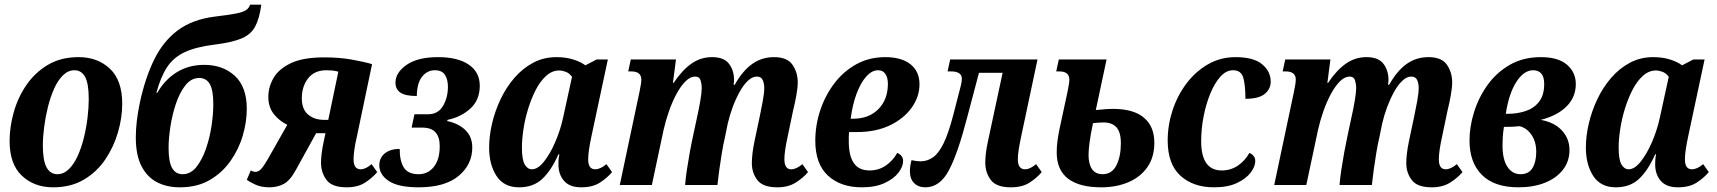

<svg xmlns="http://www.w3.org/2000/svg" viewBox="-20 -790 7332 820"><path d="M207 10Q126 10 73.5 -39.5Q21 -89 21 -188Q21 -247 38.5 -310Q56 -373 92.5 -426.5Q129 -480 184.5 -513Q240 -546 316 -546Q397 -546 449.5 -496.5Q502 -447 502 -347Q502 -288 484 -225.5Q466 -163 430 -109.5Q394 -56 338.5 -23Q283 10 207 10ZM225 -46Q252 -46 274 -67.5Q296 -89 312 -124.5Q328 -160 338.5 -203Q349 -246 354 -288.5Q359 -331 359 -367Q359 -433 343.5 -461.5Q328 -490 298 -490Q271 -490 249 -468.5Q227 -447 211 -411Q195 -375 184.5 -332.5Q174 -290 168.5 -247Q163 -204 163 -169Q163 -104 179 -75Q195 -46 225 -46Z M748 10Q693 10 651 -11.5Q609 -33 584.5 -80Q560 -127 560 -203Q560 -271 578 -355Q601 -460 639.5 -537.5Q678 -615 740 -661Q802 -707 897 -719Q955 -726 986.5 -732Q1018 -738 1031 -747Q1044 -756 1048 -770H1096Q1088 -711 1070 -677Q1052 -643 1012 -626Q972 -609 900 -600Q818 -590 769.5 -567.5Q721 -545 693.5 -503Q666 -461 648 -394H652Q684 -450 735 -481.5Q786 -513 852 -513Q932 -513 983 -466Q1034 -419 1034 -325Q1034 -270 1017 -211.5Q1000 -153 964.5 -102.5Q929 -52 875.5 -21Q822 10 748 10ZM760 -46Q794 -46 818.5 -76.5Q843 -107 859.5 -154.5Q876 -202 883.5 -253Q891 -304 891 -345Q891 -405 876 -431Q861 -457 831 -457Q797 -457 772.5 -426.5Q748 -396 732 -349Q716 -302 708 -251Q700 -200 700 -158Q700 -99 715 -72.5Q730 -46 760 -46Z M1131 10Q1094 10 1067.5 -3Q1041 -16 1034 -22L1051 -62Q1062 -56 1071 -56Q1082 -56 1092.5 -65.5Q1103 -75 1123 -109L1207 -257Q1172 -274 1149 -303.5Q1126 -333 1126 -376Q1126 -419 1148.5 -457.5Q1171 -496 1223 -520.5Q1275 -545 1365 -545Q1429 -545 1482.5 -535.5Q1536 -526 1569 -516L1504 -206Q1497 -177 1493.5 -151.5Q1490 -126 1490 -110Q1490 -67 1520 -67Q1542 -67 1567 -89L1591 -55Q1570 -30 1539 -10Q1508 10 1460 10Q1398 10 1374.5 -21.5Q1351 -53 1351 -95Q1351 -131 1362 -183L1370 -221H1330L1244 -65Q1219 -19 1192 -4.5Q1165 10 1131 10ZM1365 -278H1382L1425 -484Q1410 -488 1397.5 -489Q1385 -490 1374 -490Q1323 -490 1296 -455.5Q1269 -421 1269 -370Q1269 -324 1295.5 -301Q1322 -278 1365 -278Z M1768 10Q1681 10 1640.5 -17Q1600 -44 1600 -84Q1600 -116 1623.5 -135Q1647 -154 1687 -154Q1687 -102 1705 -74Q1723 -46 1768 -46Q1808 -46 1833 -77.5Q1858 -109 1858 -166Q1858 -245 1784 -245H1738L1750 -302H1808Q1851 -302 1872 -337.5Q1893 -373 1893 -420Q1893 -450 1880.5 -470Q1868 -490 1837 -490Q1805 -490 1783 -463Q1761 -436 1760 -380Q1711 -380 1690 -394.5Q1669 -409 1669 -437Q1669 -480 1716.5 -513Q1764 -546 1851 -546Q1935 -546 1982 -514Q2029 -482 2029 -424Q2029 -363 1989 -326.5Q1949 -290 1891 -278L1890 -273Q1938 -263 1967.5 -234.5Q1997 -206 1997 -160Q1997 -87 1938.5 -38.5Q1880 10 1768 10Z M2197 10Q2132 10 2100.5 -38.5Q2069 -87 2069 -160Q2069 -209 2081.5 -262.5Q2094 -316 2118 -366.5Q2142 -417 2177 -457.5Q2212 -498 2257 -522Q2302 -546 2357 -546Q2396 -546 2428 -536Q2460 -526 2480 -511L2528 -536H2576L2506 -208Q2500 -180 2496 -154.5Q2492 -129 2492 -109Q2492 -67 2522 -67Q2544 -67 2570 -89L2594 -55Q2573 -30 2542 -10Q2511 10 2462 10Q2413 10 2389 -17.5Q2365 -45 2365 -88Q2365 -98 2365.5 -107.5Q2366 -117 2369 -131H2365Q2335 -63 2296.5 -26.5Q2258 10 2197 10ZM2252 -67Q2277 -67 2303 -99.5Q2329 -132 2351 -182.5Q2373 -233 2385 -288L2423 -462Q2411 -478 2396 -483.5Q2381 -489 2368 -489Q2338 -489 2312.5 -466Q2287 -443 2268 -406Q2249 -369 2235.5 -325Q2222 -281 2215.5 -237.5Q2209 -194 2209 -160Q2209 -108 2221 -87.5Q2233 -67 2252 -67Z M3300 10Q3238 10 3214.5 -21Q3191 -52 3191 -93Q3191 -131 3202 -185L3225 -294Q3231 -323 3237.5 -357.5Q3244 -392 3244 -415Q3244 -433 3237.5 -448Q3231 -463 3212 -463Q3193 -463 3174 -445Q3155 -427 3138.5 -397Q3122 -367 3109 -332Q3096 -297 3088 -262L3076 -203Q3069 -174 3063 -137.5Q3057 -101 3052 -65Q3047 -29 3044 0H2906Q2908 -28 2913.5 -64.5Q2919 -101 2926 -139.5Q2933 -178 2940 -210L2958 -294Q2965 -325 2971 -360Q2977 -395 2977 -415Q2977 -431 2972 -447Q2967 -463 2949 -463Q2928 -463 2907.5 -442.5Q2887 -422 2869 -388.5Q2851 -355 2837 -315Q2823 -275 2814 -235L2764 0H2627L2711 -397Q2719 -434 2719 -450Q2719 -485 2676 -485H2663L2674 -536H2867L2854 -436H2857Q2892 -489 2932 -517.5Q2972 -546 3021 -546Q3072 -546 3093.5 -517.5Q3115 -489 3115 -449Q3115 -444 3114.5 -438.5Q3114 -433 3113 -428H3118Q3151 -487 3192 -516.5Q3233 -546 3286 -546Q3342 -546 3364.5 -513.5Q3387 -481 3387 -438Q3387 -416 3381 -382.5Q3375 -349 3367 -317L3343 -202Q3337 -175 3333.5 -151Q3330 -127 3330 -110Q3330 -67 3359 -67Q3381 -67 3407 -89L3431 -55Q3410 -30 3378 -10Q3346 10 3300 10Z M3661 10Q3570 10 3516 -40Q3462 -90 3462 -189Q3462 -255 3483 -318.5Q3504 -382 3543 -433.5Q3582 -485 3637 -515.5Q3692 -546 3761 -546Q3830 -546 3868.5 -515.5Q3907 -485 3907 -430Q3907 -377 3873.5 -330Q3840 -283 3780 -254.5Q3720 -226 3640 -226H3606Q3605 -216 3605 -206Q3605 -196 3605 -186Q3605 -125 3626.5 -93.5Q3648 -62 3694 -62Q3732 -62 3762.5 -82.5Q3793 -103 3812 -137Q3837 -126 3837 -102Q3837 -79 3817.5 -53Q3798 -27 3758.5 -8.5Q3719 10 3661 10ZM3613 -283H3624Q3691 -283 3731.5 -324Q3772 -365 3772 -432Q3772 -458 3761.5 -474Q3751 -490 3730 -490Q3704 -490 3680 -463.5Q3656 -437 3638.5 -390.5Q3621 -344 3613 -283Z M3932 10Q3902 10 3884 -8Q3866 -26 3866 -59Q3866 -81 3873 -106Q3895 -101 3912 -101Q3940 -101 3964.5 -118Q3989 -135 4010 -178Q4031 -221 4051 -298L4082 -418Q4088 -441 4088 -453Q4088 -485 4042 -485H4027L4038 -536H4411L4341 -206Q4335 -178 4331 -153Q4327 -128 4327 -110Q4327 -67 4358 -67Q4379 -67 4405 -89L4429 -55Q4408 -30 4377 -10Q4346 10 4297 10Q4235 10 4211.5 -21.5Q4188 -53 4188 -95Q4188 -113 4190.5 -135Q4193 -157 4199 -185L4262 -479H4161L4111 -290Q4071 -135 4032.5 -62.5Q3994 10 3932 10Z M4683 10Q4590 10 4541.5 -27Q4493 -64 4493 -139Q4493 -165 4496.5 -190Q4500 -215 4505 -239L4539 -397Q4542 -412 4544.5 -426.5Q4547 -441 4547 -450Q4547 -485 4504 -485H4491L4502 -536H4706L4660 -320Q4687 -323 4704.5 -324Q4722 -325 4733 -325Q4821 -325 4865.5 -287.5Q4910 -250 4910 -180Q4910 -119 4880.5 -76.5Q4851 -34 4799.5 -12Q4748 10 4683 10ZM4689 -46Q4729 -46 4748 -84Q4767 -122 4767 -178Q4767 -226 4748 -246.5Q4729 -267 4694 -267Q4673 -267 4648 -264Q4637 -212 4633 -179.5Q4629 -147 4629 -128Q4629 -89 4644 -67.5Q4659 -46 4689 -46Z M5165 10Q5076 10 5021.5 -39.5Q4967 -89 4967 -190Q4967 -255 4987.5 -318Q5008 -381 5046.5 -432.5Q5085 -484 5138.5 -515Q5192 -546 5257 -546Q5334 -546 5370.5 -515.5Q5407 -485 5407 -441Q5407 -410 5381.5 -389Q5356 -368 5299 -368Q5299 -425 5290 -457.5Q5281 -490 5246 -490Q5217 -490 5192.5 -463Q5168 -436 5149.5 -391.5Q5131 -347 5120.5 -293.5Q5110 -240 5110 -187Q5110 -62 5198 -62Q5236 -62 5266.5 -82.5Q5297 -103 5316 -137Q5341 -126 5341 -102Q5341 -79 5321.5 -53Q5302 -27 5263 -8.5Q5224 10 5165 10Z M6095 10Q6033 10 6009.5 -21Q5986 -52 5986 -93Q5986 -131 5997 -185L6020 -294Q6026 -323 6032.5 -357.5Q6039 -392 6039 -415Q6039 -433 6032.5 -448Q6026 -463 6007 -463Q5988 -463 5969 -445Q5950 -427 5933.5 -397Q5917 -367 5904 -332Q5891 -297 5883 -262L5871 -203Q5864 -174 5858 -137.5Q5852 -101 5847 -65Q5842 -29 5839 0H5701Q5703 -28 5708.5 -64.5Q5714 -101 5721 -139.5Q5728 -178 5735 -210L5753 -294Q5760 -325 5766 -360Q5772 -395 5772 -415Q5772 -431 5767 -447Q5762 -463 5744 -463Q5723 -463 5702.5 -442.5Q5682 -422 5664 -388.5Q5646 -355 5632 -315Q5618 -275 5609 -235L5559 0H5422L5506 -397Q5514 -434 5514 -450Q5514 -485 5471 -485H5458L5469 -536H5662L5649 -436H5652Q5687 -489 5727 -517.5Q5767 -546 5816 -546Q5867 -546 5888.5 -517.5Q5910 -489 5910 -449Q5910 -444 5909.5 -438.5Q5909 -433 5908 -428H5913Q5946 -487 5987 -516.5Q6028 -546 6081 -546Q6137 -546 6159.5 -513.5Q6182 -481 6182 -438Q6182 -416 6176 -382.5Q6170 -349 6162 -317L6138 -202Q6132 -175 6128.5 -151Q6125 -127 6125 -110Q6125 -67 6154 -67Q6176 -67 6202 -89L6226 -55Q6205 -30 6173 -10Q6141 10 6095 10Z M6465 10Q6362 10 6309 -43Q6256 -96 6256 -190Q6256 -249 6275.5 -311.5Q6295 -374 6333 -427Q6371 -480 6428 -513Q6485 -546 6561 -546Q6635 -546 6672.5 -513.5Q6710 -481 6710 -431Q6710 -375 6670.5 -335.5Q6631 -296 6560 -278Q6618 -268 6650.5 -233Q6683 -198 6683 -149Q6683 -101 6655 -65Q6627 -29 6578 -9.5Q6529 10 6465 10ZM6528 -490Q6488 -490 6456 -440Q6424 -390 6411 -304H6420Q6461 -304 6496.5 -316Q6532 -328 6553.5 -356Q6575 -384 6575 -431Q6575 -462 6562.5 -476Q6550 -490 6528 -490ZM6474 -46Q6509 -46 6525 -72.5Q6541 -99 6541 -141Q6541 -185 6520.5 -214.5Q6500 -244 6470 -251Q6445 -248 6403 -248Q6399 -222 6398 -203.5Q6397 -185 6397 -169Q6397 -109 6418 -77.5Q6439 -46 6474 -46Z M6881 10Q6816 10 6784.5 -38.5Q6753 -87 6753 -160Q6753 -209 6765.5 -262.5Q6778 -316 6802 -366.5Q6826 -417 6861 -457.5Q6896 -498 6941 -522Q6986 -546 7041 -546Q7080 -546 7112 -536Q7144 -526 7164 -511L7212 -536H7260L7190 -208Q7184 -180 7180 -154.5Q7176 -129 7176 -109Q7176 -67 7206 -67Q7228 -67 7254 -89L7278 -55Q7257 -30 7226 -10Q7195 10 7146 10Q7097 10 7073 -17.5Q7049 -45 7049 -88Q7049 -98 7049.5 -107.5Q7050 -117 7053 -131H7049Q7019 -63 6980.5 -26.5Q6942 10 6881 10ZM6936 -67Q6961 -67 6987 -99.5Q7013 -132 7035 -182.5Q7057 -233 7069 -288L7107 -462Q7095 -478 7080 -483.5Q7065 -489 7052 -489Q7022 -489 6996.5 -466Q6971 -443 6952 -406Q6933 -369 6919.5 -325Q6906 -281 6899.5 -237.5Q6893 -194 6893 -160Q6893 -108 6905 -87.5Q6917 -67 6936 -67Z"/></svg>

Font: Noto Serif Condensed
Style: Bold Italic
Weight: 700
Width: 3
Italic angle: -12°
Designer: Monotype Design Team
Foundry: Monotype Imaging Inc.
Version: Version 2.014